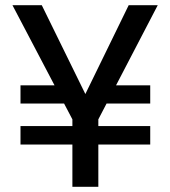

<svg xmlns="http://www.w3.org/2000/svg" viewBox="-20 -720 656 740"><path d="M59 -163V-234H559V-163ZM276 -321H59V-391H267ZM360 -321 368 -391H559V-321ZM259 0V-260L28 -700H141L323 -329H295L476 -700H588L359 -260V0Z"/></svg>

Font: DM Sans 17pt Medium
Style: Regular
Weight: 500
Version: Version 4.004;gftools[0.9.30]